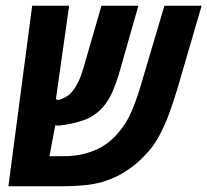

<svg xmlns="http://www.w3.org/2000/svg" viewBox="-20 -650 724 670"><path d="M9.3 0 92.3 -629.9H221.2L171.4 -277.8L159.7 -308.1Q165.5 -306.2 173.3 -303.7Q181.2 -301.3 186 -301.3Q197.8 -305.2 210 -311.8Q222.2 -318.4 233.4 -332.5Q243.7 -345.2 253.2 -364.5Q262.7 -383.8 271 -412.1L334 -629.9H462.9L394.5 -390.1Q384.8 -357.9 372.1 -328.9Q359.4 -299.8 339.4 -276.4Q311.5 -244.6 272.2 -230.7Q232.9 -216.8 187 -211.9Q175.3 -211.9 168 -212.6Q160.6 -213.4 151.1 -217.5Q141.6 -221.7 122.1 -231.9L183.6 -271.5L152.8 -105H204.1Q259.8 -105 309.3 -125Q358.9 -145 395.5 -189.9Q422.9 -221.7 440.7 -264.9Q458.5 -308.1 471.2 -351.6L553.7 -629.9H683.6L599.6 -342.3Q586.9 -299.3 571 -255.6Q555.2 -211.9 533.9 -173.1Q512.7 -134.3 483.9 -106.4Q461.4 -82 430.9 -60.5Q400.4 -39.1 369.1 -26.4Q331.5 -10.3 287.6 -5.1Q243.7 0 190.4 0Z"/></svg>

Font: Open Sans Condensed
Style: Italic
Weight: 400
Width: 3
Italic angle: -12°
Designer: Monotype Design Team
Foundry: Monotype Imaging Inc.
Version: Version 3.000